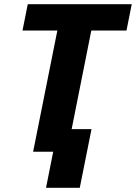

<svg xmlns="http://www.w3.org/2000/svg" viewBox="-20 -731 655 925"><path d="M589.4 -584H419.9L325.2 -108.9H420.9L364.3 173.8H201.7L236.3 0H139.6L256.3 -584H88.4L113.8 -710.9H614.7Z"/></svg>

Font: Roboto-BlackItalic
Style: Italic
Weight: 900
Italic angle: -12°
Designer: Google
Version: Version 1.100141; 2013